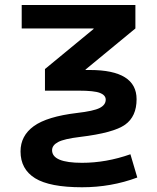

<svg xmlns="http://www.w3.org/2000/svg" viewBox="-20 -540 645 790"><path d="M332 -252H349.6Q542 -252 542 -131.8Q542 -60.5 494.6 -26.9Q447.3 6.8 309.6 23.4Q244.1 31.2 219.2 44.4Q194.3 57.6 194.3 78.1Q194.3 129.9 317.4 129.9Q417 129.9 516.6 94.7L544.9 190.4Q437.5 230.5 317.4 230.5Q184.6 230.5 124.5 193.4Q64.5 156.2 64.5 83Q64.5 18.6 119.1 -21Q173.8 -60.5 296.9 -75.2Q365.2 -83 390.1 -95.7Q415 -108.4 415 -129.9Q415 -148.4 391.1 -157.7Q367.2 -167 303.7 -167H165V-255.9L365.2 -420.9V-422.9H69.3V-519.5H537.1V-422.9L332 -253.9Z"/></svg>

Font: Mgen+ 1c bold
Style: Bold
Weight: 700
Designer: [Source Han Sans]
Ryoko NISHIZUKA  (kana & ideographs); Paul D. Hunt (Latin, Greek & Cyrillic); Wenlong ZHANG  (bopomofo
Version: Version 1.059.20150602